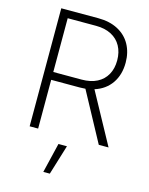

<svg xmlns="http://www.w3.org/2000/svg" viewBox="-136 -792 862 1111"><g transform="rotate(15 295.0 -236.5)"><path d="M89.8 -707H311.5Q379.9 -707 429.4 -680.9Q479 -654.8 505.1 -607.7Q531.2 -560.5 531.2 -499Q531.2 -426.8 496.1 -375.7Q460.9 -324.7 396.5 -304.2L562.5 0H503.9L345.2 -293.5Q330.1 -292 312.5 -292H140.6V0H89.8ZM310.5 -338.9Q364.3 -338.9 402.3 -358.4Q440.4 -377.9 460.4 -414.1Q480.5 -450.2 480.5 -499Q480.5 -547.9 460.4 -584.5Q440.4 -621.1 402.1 -641.1Q363.8 -661.1 310.5 -661.1H140.6V-338.9ZM277.3 55.7H328.1L273.4 234.4H234.4Z"/></g></svg>

Font: Pretendard JP ExtraLight
Style: Regular
Weight: 200
Designer: Base glyphs from Inter by Rasmus Andersson; Hangeul glyphs from Noto Sans CJK(Source Han Sans) by Jang Soo-young and Kan
Foundry: Kil Hyung-jin
Version: Version 1.309